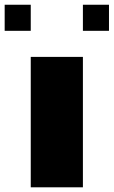

<svg xmlns="http://www.w3.org/2000/svg" viewBox="-131 -798 484 818"><path d="M0 -666.7H-111.1V-777.8H0ZM0 0V-555.6H222.2V0ZM333.3 -666.7H222.2V-777.8H333.3Z"/></svg>

Font: Pixeloid Sans
Style: Bold
Weight: 700
Monospace: yes
Designer: GGBot
Version: 0.3